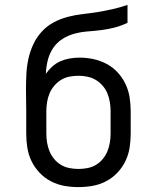

<svg xmlns="http://www.w3.org/2000/svg" viewBox="-20 -755 640 783"><path d="M300 8Q271 8 242.5 3Q214 -2 188 -15.5Q162 -29 141.5 -50.5Q121 -72 108.5 -98Q96 -124 91.5 -152.5Q87 -181 87 -210V-302Q87 -323 86.5 -345Q86 -367 86 -389Q86 -420 87.5 -451.5Q89 -483 95.5 -513.5Q102 -544 115 -572.5Q128 -601 149 -624.5Q170 -648 197.5 -663Q225 -678 255.5 -686Q286 -694 317 -697.5Q348 -701 379 -706Q410 -711 440.5 -718Q471 -725 500 -735V-662Q475 -650 448.5 -643Q422 -636 394.5 -632.5Q367 -629 339.5 -627Q312 -625 285 -618Q258 -611 234.5 -596Q211 -581 196 -558Q181 -535 174.5 -508Q168 -481 167 -454Q178 -470 193 -483.5Q208 -497 226 -505Q244 -513 264 -516.5Q284 -520 304 -520Q333 -520 361 -514Q389 -508 414.5 -494.5Q440 -481 459.5 -460Q479 -439 491.5 -413Q504 -387 508.5 -358.5Q513 -330 513 -302V-210Q513 -181 508.5 -152.5Q504 -124 491.5 -98Q479 -72 458.5 -50.5Q438 -29 412 -15.5Q386 -2 357.5 3Q329 8 300 8ZM300 -66Q318 -66 336.5 -69.5Q355 -73 371 -82.5Q387 -92 399 -106.5Q411 -121 418 -138Q425 -155 428 -173.5Q431 -192 431 -210V-302Q431 -320 428 -338.5Q425 -357 418 -374Q411 -391 399 -405Q387 -419 371.5 -428.5Q356 -438 337.5 -442Q319 -446 301 -446Q282 -446 263.5 -442.5Q245 -439 229.5 -429.5Q214 -420 201.5 -405.5Q189 -391 182 -374Q175 -357 172 -338.5Q169 -320 169 -302V-210Q169 -192 172 -173.5Q175 -155 182 -138Q189 -121 201 -106.5Q213 -92 229 -82.5Q245 -73 263.5 -69.5Q282 -66 300 -66Z"/></svg>

Font: Iosevka Slab Extended
Style: Regular
Weight: 400
Width: 7
Monospace: yes
Designer: Belleve Invis
Foundry: Belleve Invis
Version: Version 11.1.1; ttfautohint (v1.8.3)